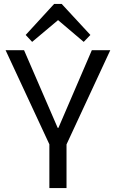

<svg xmlns="http://www.w3.org/2000/svg" viewBox="-20 -955 588 975"><path d="M8.4 -700H102.2L272.9 -305.8H276.7L446.3 -700H540L317.4 -220.8H231.3ZM230.7 -267.3H317.8V0H230.7ZM110.4 -777.5 255 -935.1H293.2L439 -777.5L405.1 -742.3L253.8 -870.7H296.1L143.2 -742.3Z"/></svg>

Font: Pathway Extreme 8pt Thin 12pt
Style: Regular
Weight: 100
Version: Version 1.001;gftools[0.9.26]